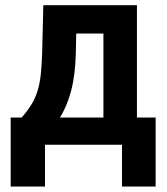

<svg xmlns="http://www.w3.org/2000/svg" viewBox="-20 -548 631 727"><path d="M144 -528.3H271L267.1 -347.7Q265.1 -264.2 249.3 -204.3Q233.4 -144.5 207.3 -104Q181.2 -63.5 147.7 -38.3Q114.3 -13.2 77.1 0H47.9L47.4 -102.1L62 -103Q84 -127.9 98.6 -151.6Q113.3 -175.3 121.8 -202.6Q130.4 -230 134.3 -265.1Q138.2 -300.3 139.6 -347.7ZM177.2 -528.3H498.5V0H371.6V-420.9H177.2ZM20.5 -103H569.3V158.2H441.9V0H150.4V158.2H20.5Z"/></svg>

Font: Roboto SemiCondensed SemiBold
Style: Regular
Weight: 600
Width: 4
Designer: Christian Robertson
Foundry: Google
Version: Version 3.009; 2024